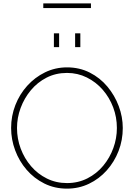

<svg xmlns="http://www.w3.org/2000/svg" viewBox="-20 -1115 795 1140"><path d="M378 5Q304 5 243 -25.5Q182 -56 138 -107Q94 -158 70 -222.5Q46 -287 46 -355Q46 -426 71 -490.5Q96 -555 141.5 -605.5Q187 -656 247.5 -685.5Q308 -715 378 -715Q452 -715 513 -684Q574 -653 617.5 -601Q661 -549 685 -485Q709 -421 709 -355Q709 -283 684 -218.5Q659 -154 614 -103.5Q569 -53 508.5 -24Q448 5 378 5ZM81 -355Q81 -291 103 -232.5Q125 -174 164.5 -128Q204 -82 258.5 -55Q313 -28 378 -28Q444 -28 499 -56Q554 -84 593 -131Q632 -178 653 -236Q674 -294 674 -355Q674 -419 652 -477.5Q630 -536 590 -582Q550 -628 495.5 -655Q441 -682 378 -682Q311 -682 256.5 -654Q202 -626 163 -579Q124 -532 102.5 -474Q81 -416 81 -355ZM300 -835V-917H331V-835ZM426 -835V-917H457V-835ZM237 -1067V-1095H520V-1067Z"/></svg>

Font: Raleway Thin ExtraLight
Style: Regular
Weight: 250
Version: Version 4.026